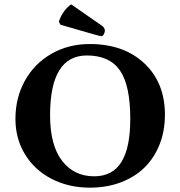

<svg xmlns="http://www.w3.org/2000/svg" viewBox="-20 -863 839 893"><path d="M311 -842.8C298 -834 286.4 -822.2 276.1 -807.4C265.9 -792.6 258.5 -777.5 253.9 -762.2L261.2 -748L413.1 -704.1C434.6 -697.9 447.6 -694.8 452.1 -694.8C456.1 -694.8 459.6 -697.8 462.9 -703.9C466.1 -709.9 467.8 -715.3 467.8 -720.2C467.8 -729.3 462.9 -737.3 453.1 -744.1ZM383.8 -605C454.4 -605 505.8 -581.8 537.8 -535.4C569.9 -489 585.9 -413.9 585.9 -310.1C585.9 -220.2 572.1 -153.2 544.4 -109.1C516.8 -65 474.6 -43 418 -43C355.5 -43 305.7 -67.1 268.6 -115.2C231.4 -163.4 212.9 -234 212.9 -327.1C212.9 -512.4 269.9 -605 383.8 -605ZM747.1 -329.1C747.1 -428.4 715.3 -508.1 651.6 -568.1C588 -628.2 503.1 -658.2 397 -658.2C330.6 -658.2 270.9 -642.8 218 -612.1C165.1 -581.3 124.2 -539.5 95.2 -486.6C66.2 -433.7 51.8 -374.8 51.8 -310.1C51.8 -248.5 66.7 -193.4 96.7 -144.5C126.6 -95.7 168 -57.8 220.7 -30.8C273.4 -3.7 332.5 9.8 397.9 9.8C450.7 9.8 498.9 1.5 542.5 -15.1C586.1 -31.7 622.9 -54.9 652.8 -84.5C682.8 -114.1 706 -149.8 722.4 -191.7C738.9 -233.5 747.1 -279.3 747.1 -329.1Z"/></svg>

Font: Linux Biolinum G
Style: Bold
Weight: 700
Designer: Philipp H. Poll
Foundry: Philipp H. Poll
Version: Version 1.1.0